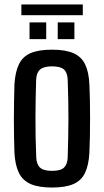

<svg xmlns="http://www.w3.org/2000/svg" viewBox="-20 -830 464 858"><path d="M212.5 8Q153 8 117.2 -7.5Q81.5 -23 64.5 -57.5Q47.5 -92 44.5 -147.5Q43.5 -175.5 42.8 -214Q42 -252.5 42 -295.2Q42 -338 42.8 -379Q43.5 -420 44.5 -452.5Q48 -509 64.8 -543.2Q81.5 -577.5 117.2 -592.8Q153 -608 212.5 -608Q273 -608 308.5 -592.2Q344 -576.5 360.5 -542.2Q377 -508 379.5 -452.5Q381 -422 381.8 -383.2Q382.5 -344.5 382.5 -302.8Q382.5 -261 381.8 -220.8Q381 -180.5 379.5 -147.5Q376.5 -92 360 -57.5Q343.5 -23 308 -7.5Q272.5 8 212.5 8ZM212.5 -66.5Q251 -66.5 266 -81Q281 -95.5 282.5 -125.5Q284 -171 284.8 -214Q285.5 -257 285.8 -299.8Q286 -342.5 285 -386Q284 -429.5 282.5 -475Q281 -506 265.5 -519.8Q250 -533.5 212.5 -533.5Q175 -533.5 158.8 -519Q142.5 -504.5 141.5 -473.5Q140.5 -436 139.5 -394Q138.5 -352 138.5 -307.2Q138.5 -262.5 139.2 -217Q140 -171.5 142 -126.5Q143.5 -95 159.2 -80.8Q175 -66.5 212.5 -66.5ZM238 -655V-730H312.5V-655ZM112 -655V-730H186.5V-655ZM75.5 -810H350V-762H75.5Z"/></svg>

Font: Big Shoulders Text Thin SemiBold
Style: Regular
Weight: 600
Version: Version 2.002